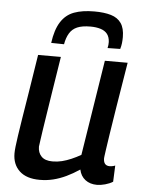

<svg xmlns="http://www.w3.org/2000/svg" viewBox="-54 -795 628 848"><g transform="rotate(5 260.0 -371.0)"><path d="M154 10Q95 10 64 -19Q33 -48 33 -97Q33 -108 35 -126.5Q37 -145 41.5 -175.5Q46 -206 53.5 -253.5Q61 -301 72.5 -371Q84 -441 99 -539H200Q185 -445 175 -381Q165 -317 158.5 -275Q152 -233 148 -207Q144 -181 142 -165Q140 -149 138 -136Q138 -109 154 -92.5Q170 -76 203 -76Q225 -76 245 -81Q265 -86 286 -95Q307 -104 328 -116L395 -539H496Q476 -418 463.5 -340Q451 -262 444 -216Q437 -170 434 -148.5Q431 -127 430 -119.5Q429 -112 429 -110Q429 -93 436 -85Q443 -77 456 -77Q460 -77 467 -78Q474 -79 481 -82L478 -10Q464 -1 444 4.5Q424 10 408 10Q377 10 356 -6Q335 -22 329 -51Q299 -31 270.5 -17.5Q242 -4 213.5 3Q185 10 154 10ZM330 -752Q374 -752 404 -743Q434 -734 449.5 -711.5Q465 -689 465 -650Q465 -636 463.5 -623Q462 -610 458 -597L402 -596Q404 -604 404.5 -610Q405 -616 405 -623Q404 -645 393.5 -658.5Q383 -672 363.5 -678Q344 -684 319 -684Q282 -684 260 -674.5Q238 -665 226 -645Q214 -625 209 -596L152 -597Q160 -656 182 -690.5Q204 -725 240.5 -738.5Q277 -752 330 -752Z"/></g></svg>

Font: Georama ExtraCondensed Thin Medium
Style: Italic
Weight: 500
Italic angle: -9°
Version: Version 1.001